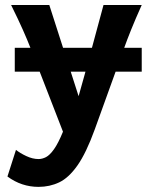

<svg xmlns="http://www.w3.org/2000/svg" viewBox="-20 -518 597 768"><path d="M476.1 -324.7 358.9 0Q324.7 94.2 289.8 143.8Q254.9 193.4 216.8 211.4Q178.7 229.5 134.3 229.5Q65.9 229.5 9.8 188L43.9 81.5Q59.6 94.2 85 106.2Q110.4 118.2 134.3 118.2Q148.9 118.2 164.1 110.4Q179.2 102.5 196 78.9Q212.9 55.2 231.9 8.8L102.5 -324.7Q89.4 -358.4 71 -399.7Q52.7 -440.9 24.4 -498H177.2L294.4 -133.3Q305.2 -170.9 318.4 -218.8Q331.5 -266.6 344.7 -315.4Q357.9 -364.3 369.1 -405.8Q380.4 -447.3 387.2 -472.7Q394 -498 394 -498H546.9Q521.5 -441.4 504.9 -400.1Q488.3 -358.9 476.1 -324.7ZM39.1 -231.4V-326.7H546.9V-231.4Z"/></svg>

Font: Andika
Style: Bold
Weight: 700
Designer: Victor Gaultney, Annie Olsen, Julie Remington, Don Collingsworth, Eric Hays, Becca Hirsbrunner
Foundry: SIL International
Version: Version 6.101